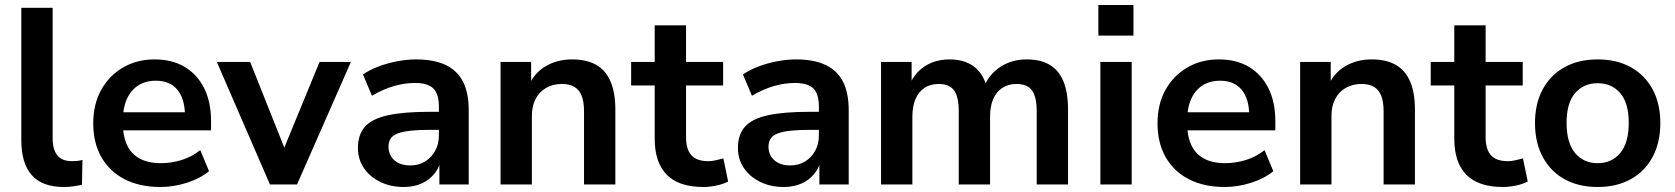

<svg xmlns="http://www.w3.org/2000/svg" viewBox="-20 -736 6682 766"><path d="M235 10Q148 10 106.5 -37.5Q65 -85 65 -177V-705H190V-183Q190 -154 198.5 -133.5Q207 -113 224 -103Q241 -93 266 -93Q277 -93 288 -94Q299 -95 309 -98L307 1Q289 5 271.5 7.5Q254 10 235 10Z M620 10Q537 10 477 -21Q417 -52 384.5 -109Q352 -166 352 -244Q352 -320 383.5 -377Q415 -434 470.5 -466.5Q526 -499 597 -499Q667 -499 717 -469Q767 -439 794.5 -384Q822 -329 822 -253V-216H453V-288H734L718 -273Q718 -341 688 -377.5Q658 -414 602 -414Q560 -414 530.5 -394.5Q501 -375 485.5 -339.5Q470 -304 470 -255V-248Q470 -193 487 -157Q504 -121 538 -103Q572 -85 622 -85Q663 -85 704 -97.5Q745 -110 779 -137L814 -53Q779 -24 726 -7Q673 10 620 10Z M1057 0 845 -489H978L1129 -110H1099L1255 -489H1380L1165 0Z M1591 10Q1538 10 1496.5 -10.5Q1455 -31 1431.5 -66Q1408 -101 1408 -145Q1408 -199 1436 -230.5Q1464 -262 1527 -276Q1590 -290 1696 -290H1746V-218H1697Q1650 -218 1618 -214.5Q1586 -211 1566.5 -203.5Q1547 -196 1538.5 -183Q1530 -170 1530 -151Q1530 -118 1553 -97Q1576 -76 1617 -76Q1650 -76 1675.5 -91.5Q1701 -107 1716 -134Q1731 -161 1731 -196V-311Q1731 -361 1709 -383Q1687 -405 1635 -405Q1594 -405 1551 -392.5Q1508 -380 1464 -354L1428 -439Q1454 -457 1489.5 -470.5Q1525 -484 1564.5 -491.5Q1604 -499 1639 -499Q1711 -499 1757.5 -477Q1804 -455 1827 -410.5Q1850 -366 1850 -296V0H1733V-104H1741Q1734 -69 1713.5 -43.5Q1693 -18 1662 -4Q1631 10 1591 10Z M1977 0V-489H2099V-391H2088Q2110 -444 2156.5 -471.5Q2203 -499 2262 -499Q2321 -499 2359 -477Q2397 -455 2416 -410.5Q2435 -366 2435 -298V0H2310V-292Q2310 -330 2300.5 -354Q2291 -378 2271.5 -389.5Q2252 -401 2222 -401Q2186 -401 2159 -385.5Q2132 -370 2117 -341.5Q2102 -313 2102 -275V0Z M2786 10Q2688 10 2640 -39Q2592 -88 2592 -182V-395H2498V-489H2592V-635H2717V-489H2865V-395H2717V-189Q2717 -141 2738 -117Q2759 -93 2806 -93Q2820 -93 2835 -96.5Q2850 -100 2866 -104L2885 -12Q2867 -2 2839.5 4Q2812 10 2786 10Z M3107 10Q3054 10 3012.5 -10.5Q2971 -31 2947.5 -66Q2924 -101 2924 -145Q2924 -199 2952 -230.5Q2980 -262 3043 -276Q3106 -290 3212 -290H3262V-218H3213Q3166 -218 3134 -214.5Q3102 -211 3082.5 -203.5Q3063 -196 3054.5 -183Q3046 -170 3046 -151Q3046 -118 3069 -97Q3092 -76 3133 -76Q3166 -76 3191.5 -91.5Q3217 -107 3232 -134Q3247 -161 3247 -196V-311Q3247 -361 3225 -383Q3203 -405 3151 -405Q3110 -405 3067 -392.5Q3024 -380 2980 -354L2944 -439Q2970 -457 3005.5 -470.5Q3041 -484 3080.5 -491.5Q3120 -499 3155 -499Q3227 -499 3273.5 -477Q3320 -455 3343 -410.5Q3366 -366 3366 -296V0H3249V-104H3257Q3250 -69 3229.5 -43.5Q3209 -18 3178 -4Q3147 10 3107 10Z M3495 0V-489H3617V-391H3606Q3619 -425 3642 -449Q3665 -473 3697 -486Q3729 -499 3768 -499Q3827 -499 3865 -471Q3903 -443 3918 -385H3904Q3924 -438 3970 -468.5Q4016 -499 4076 -499Q4132 -499 4168.5 -477Q4205 -455 4223 -410.5Q4241 -366 4241 -298V0H4116V-293Q4116 -349 4097.5 -375Q4079 -401 4035 -401Q4003 -401 3979 -385.5Q3955 -370 3942.5 -341Q3930 -312 3930 -271V0H3805V-293Q3805 -349 3786.5 -375Q3768 -401 3725 -401Q3692 -401 3668.5 -385.5Q3645 -370 3632.5 -341Q3620 -312 3620 -271V0Z M4362 -594V-716H4502V-594ZM4370 0V-489H4495V0Z M4866 10Q4783 10 4723 -21Q4663 -52 4630.5 -109Q4598 -166 4598 -244Q4598 -320 4629.5 -377Q4661 -434 4716.5 -466.5Q4772 -499 4843 -499Q4913 -499 4963 -469Q5013 -439 5040.5 -384Q5068 -329 5068 -253V-216H4699V-288H4980L4964 -273Q4964 -341 4934 -377.5Q4904 -414 4848 -414Q4806 -414 4776.5 -394.5Q4747 -375 4731.5 -339.5Q4716 -304 4716 -255V-248Q4716 -193 4733 -157Q4750 -121 4784 -103Q4818 -85 4868 -85Q4909 -85 4950 -97.5Q4991 -110 5025 -137L5060 -53Q5025 -24 4972 -7Q4919 10 4866 10Z M5167 0V-489H5289V-391H5278Q5300 -444 5346.5 -471.5Q5393 -499 5452 -499Q5511 -499 5549 -477Q5587 -455 5606 -410.5Q5625 -366 5625 -298V0H5500V-292Q5500 -330 5490.5 -354Q5481 -378 5461.5 -389.5Q5442 -401 5412 -401Q5376 -401 5349 -385.5Q5322 -370 5307 -341.5Q5292 -313 5292 -275V0Z M5976 10Q5878 10 5830 -39Q5782 -88 5782 -182V-395H5688V-489H5782V-635H5907V-489H6055V-395H5907V-189Q5907 -141 5928 -117Q5949 -93 5996 -93Q6010 -93 6025 -96.5Q6040 -100 6056 -104L6075 -12Q6057 -2 6029.5 4Q6002 10 5976 10Z M6354 10Q6278 10 6222 -21Q6166 -52 6135 -109.5Q6104 -167 6104 -245Q6104 -323 6135 -380Q6166 -437 6222 -468Q6278 -499 6354 -499Q6430 -499 6486 -468Q6542 -437 6573 -380Q6604 -323 6604 -245Q6604 -167 6573 -109.5Q6542 -52 6486 -21Q6430 10 6354 10ZM6354 -85Q6410 -85 6444 -125.5Q6478 -166 6478 -246Q6478 -325 6444 -364.5Q6410 -404 6354 -404Q6298 -404 6264 -364.5Q6230 -325 6230 -246Q6230 -166 6264 -125.5Q6298 -85 6354 -85Z"/></svg>

Font: Nunito Sans 12pt ExtraLight
Style: Bold
Weight: 700
Version: Version 3.101;gftools[0.9.27]